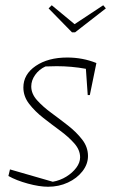

<svg xmlns="http://www.w3.org/2000/svg" viewBox="-20 -704 430 731"><path d="M12 -34 18 -59 181 -12Q209 -17 232.5 -31.5Q256 -46 270.5 -65.5Q285 -85 285 -105Q285 -133 263 -158Q241 -183 209 -206.5Q177 -230 145 -255Q113 -280 91 -308.5Q69 -337 69 -371Q69 -421 116 -453Q163 -485 236 -485Q295 -485 347 -464L322 -342H314L307 -442Q280 -447 252 -449.5Q224 -452 196 -452Q173 -452 153 -451Q129 -440 114 -419Q99 -398 99 -375Q99 -347 121 -322.5Q143 -298 175 -274.5Q207 -251 239 -226Q271 -201 293 -172.5Q315 -144 315 -110Q315 -79 294 -52Q273 -25 238.5 -9Q204 7 163 7Q130 7 86 -5Q42 -17 12 -34ZM254 -581 165 -672 177 -684 264 -612 373 -684 383 -672 266 -581Z"/></svg>

Font: Piazzolla Thin
Style: Italic
Weight: 100
Italic angle: -11.3°
Designer: Juan Pablo del Peral
Foundry: Huerta Tipografica
Version: Version 1.330